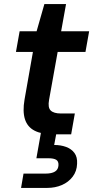

<svg xmlns="http://www.w3.org/2000/svg" viewBox="-20 -657 457 939"><path d="M240 0Q184 0 149 -18Q114 -36 102 -74Q90 -112 100 -170L141 -403H58L76 -504H159L197 -637H303L279 -504H416L398 -403H262L220 -169Q213 -131 228 -116.5Q243 -102 278 -102H346L328 0ZM83 262 95 192H203Q233 192 249 182Q265 172 266 151Q267 132 255 124.5Q243 117 217 117H158L180 -7H256L245 52Q277 52 303 61.5Q329 71 344 91Q359 111 357 144Q356 180 335.5 207Q315 234 282.5 248Q250 262 211 262Z"/></svg>

Font: DM Sans SemiBold
Style: Italic
Weight: 600
Italic angle: -10°
Designer: Colophon Foundry, Jonny Pinhorn
Foundry: Colophon Foundry
Version: Version 4.004;gftools[0.9.30]